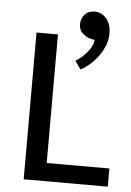

<svg xmlns="http://www.w3.org/2000/svg" viewBox="-53 -781 562 821"><g transform="rotate(5 228.0 -370.5)"><path d="M80 -630H172V-78H441V0H80ZM312 -624Q297 -627 279.5 -641.5Q262 -656 262 -682Q262 -706 277.5 -723.5Q293 -741 321 -741Q333 -741 345 -736Q357 -731 367.5 -720.5Q378 -710 384.5 -693.5Q391 -677 391 -653Q391 -630 383 -606.5Q375 -583 360 -561Q345 -539 325 -520.5Q305 -502 281 -489L256 -524Q284 -541 306 -567.5Q328 -594 330 -620Z"/></g></svg>

Font: Mukta Mahee
Style: Regular
Weight: 400
Designer: Shuchita Grover, Noopur Datye, Girish Dalvi, Yashodeep Gholap
Foundry: Ek Type
Version: Version 2.538;PS 1.000;hotconv 16.6.51;makeotf.lib2.5.65220;